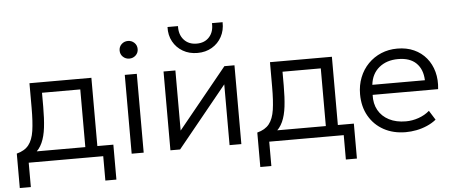

<svg xmlns="http://www.w3.org/2000/svg" viewBox="-56 -890 2781 1177"><g transform="rotate(-5 1334.5 -302.0)"><path d="M443 0V-420H207.5V-334Q207.5 -261 201 -206.2Q194.5 -151.5 177 -113Q159.5 -74.5 127.5 -50.2Q95.5 -26 45 -14.5L21 -62Q70 -74.5 94.8 -105.8Q119.5 -137 127.8 -192.5Q136 -248 136 -334V-485H517V0ZM21 150V-62L77.5 -55L88.5 -65H615.5V150H547.5V0H89V150Z M722.5 0V-485H796.5V0ZM759.5 -582Q736.5 -582 720.2 -597.5Q704 -613 704 -636Q704 -659.5 720.2 -675Q736.5 -690.5 759.5 -690.5Q782.5 -690.5 798.8 -675Q815 -659.5 815 -636Q815 -613 798.8 -597.5Q782.5 -582 759.5 -582Z M961 0V-485H1034V-115L1335.5 -485H1397.5V0H1325V-374L1020.5 0ZM1179 -580Q1128 -580 1089 -602.8Q1050 -625.5 1028.5 -664.8Q1007 -704 1009 -754.5H1073.5Q1071.5 -702 1100.5 -669.8Q1129.5 -637.5 1179 -637.5Q1228.5 -637.5 1257 -669.8Q1285.5 -702 1282.5 -754.5H1348Q1349.5 -704.5 1328 -665Q1306.5 -625.5 1267.8 -602.8Q1229 -580 1179 -580Z M1923 0V-420H1687.5V-334Q1687.5 -261 1681 -206.2Q1674.5 -151.5 1657 -113Q1639.5 -74.5 1607.5 -50.2Q1575.5 -26 1525 -14.5L1501 -62Q1550 -74.5 1574.8 -105.8Q1599.5 -137 1607.8 -192.5Q1616 -248 1616 -334V-485H1997V0ZM1501 150V-62L1557.5 -55L1568.5 -65H2095.5V150H2027.5V0H1569V150Z M2408.5 15Q2332 15 2273.5 -17Q2215 -49 2182 -106.8Q2149 -164.5 2149 -241Q2149 -296.5 2167.8 -344Q2186.5 -391.5 2220.8 -426.5Q2255 -461.5 2300.8 -480.8Q2346.5 -500 2400.5 -500Q2458 -500 2503 -479.5Q2548 -459 2578.2 -422.5Q2608.5 -386 2621.8 -336.8Q2635 -287.5 2628.5 -230.5H2225.5Q2223 -176.5 2245.5 -136.2Q2268 -96 2311.5 -73.5Q2355 -51 2415 -51Q2454.5 -51 2493.2 -64.5Q2532 -78 2560.5 -103L2596.5 -45.5Q2572 -25.5 2540.2 -11.8Q2508.5 2 2474.8 8.5Q2441 15 2408.5 15ZM2229 -292H2552.5Q2550 -359.5 2511.2 -397.5Q2472.5 -435.5 2399.5 -435.5Q2329 -435.5 2282.8 -397.5Q2236.5 -359.5 2229 -292Z"/></g></svg>

Font: Geologica Cursive ExtraLight
Style: Regular
Weight: 250
Designer: Sindre Bremnes, Frode Helland
Foundry: Monokrom Skriftforlag AS
Version: Version 1.010;gftools[0.9.28]